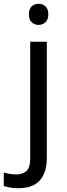

<svg xmlns="http://www.w3.org/2000/svg" viewBox="-75 -757 353 1017"><path d="M22 240Q-3 240 -22 236.5Q-41 233 -55 228V157Q-40 161 -24 164Q-8 167 11 167Q43 167 64 149.5Q85 132 85 83V-536H173V80Q173 130 157 166Q141 202 108 221Q75 240 22 240ZM78 -681Q78 -710 93 -723.5Q108 -737 130 -737Q150 -737 165.5 -723.5Q181 -710 181 -681Q181 -653 165.5 -639Q150 -625 130 -625Q108 -625 93 -639Q78 -653 78 -681Z"/></svg>

Font: Noto Sans Oriya
Style: Regular
Weight: 400
Designer: Amélie Bonet and Sol Matas
Foundry: Google LLC
Version: Version 2.006